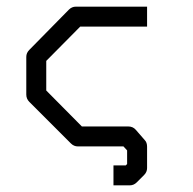

<svg xmlns="http://www.w3.org/2000/svg" viewBox="-20 -490 580 577"><path d="M422 -470V-410H221L119 -307V-218L226 -110H365Q379.5 -110 388 -100L415 -69Q422 -62 422 -49V15Q422 27 413 36L391 58Q382 67 370 67H321V7H358L362 3V-38L351 -50H214Q202 -50 193 -59L68 -184Q59 -193 59 -206V-319Q59 -331 68 -340L187 -461Q196 -470 208 -470Z"/></svg>

Font: IBM 3270
Style: Regular
Weight: 400
Monospace: yes
Version: Version 2.3.1